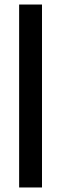

<svg xmlns="http://www.w3.org/2000/svg" viewBox="-20 -828 270 848"><path d="M64.5 0V-808H165.5V0Z"/></svg>

Font: Encode Sans Semi Condensed Medium
Style: Regular
Weight: 500
Width: 4
Designer: Multiple Designers
Foundry: Impallari Type
Version: Version 2.000